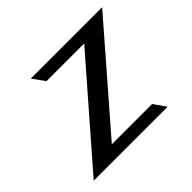

<svg xmlns="http://www.w3.org/2000/svg" viewBox="-112 -596 742 742"><g transform="rotate(-45 259.0 -225.5)"><path d="M21 0H425L390 -50H170L518 -451H128L164 -401H370Z"/></g></svg>

Font: Charger Sport
Style: DfNrwObl
Weight: 400
Designer: Jasper
Foundry: Cannot Into Space Fonts
Version: Version 1.1